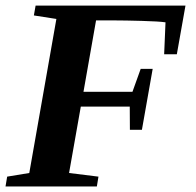

<svg xmlns="http://www.w3.org/2000/svg" viewBox="-21 -675 708 695"><path d="M271.5 -289.1 229 -48.8 335.4 -35.6 329.6 0H-1L4.9 -35.6L85 -48.8L183.1 -606.4L101.6 -619.1L107.9 -654.8H650.4L619.1 -478.5H573.2L578.1 -594.2Q554.2 -597.7 491.9 -599.4Q429.7 -601.1 394 -601.1H326.7L281.2 -342.8H458.5L488.3 -425.8H531.7L492.7 -205.1H449.2L448.7 -289.1Z"/></svg>

Font: Liberation Serif
Style: Bold Italic
Weight: 700
Italic angle: -16.333°
Designer: Steve Matteson
Foundry: Ascender Corporation
Version: Version 2.1.5